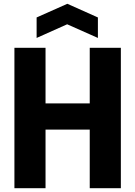

<svg xmlns="http://www.w3.org/2000/svg" viewBox="-20 -992 713 1012"><path d="M56 -740H220V-447H453V-740H617V0H453V-309H220V0H56ZM173 -900 335 -972 496 -900V-792L334 -864L173 -792Z"/></svg>

Font: Encode Sans Compressed
Style: ExtraBold
Weight: 800
Designer: Pablo Impallari, Andres Torresi
Foundry: Pablo Impallari, Andres Torresi
Version: Version 1.000; ttfautohint (v1.00) -l 8 -r 50 -G 200 -x 14 -